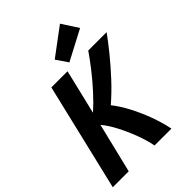

<svg xmlns="http://www.w3.org/2000/svg" viewBox="-270 -1048 1167 1167"><g transform="rotate(-45 313.0 -465.0)"><path d="M-7 0 158 -693H297L228 -405Q275 -447 321.5 -498.5Q368 -550 408 -601.5Q448 -653 475 -693H633Q600 -647 553.5 -589.5Q507 -532 452 -472.5Q397 -413 337 -361Q372 -317 403.5 -257Q435 -197 459.5 -131Q484 -65 497 0H352Q342 -53 319 -114Q296 -175 267 -230.5Q238 -286 208 -321L130 0ZM343 -723 292 -798 469 -930 537 -825Z"/></g></svg>

Font: Ubuntu Sans Mono
Style: Bold Italic
Weight: 700
Italic angle: -13.5°
Monospace: yes
Designer: Dalton Maag Ltd
Foundry: Dalton Maag Ltd
Version: Version 1.006